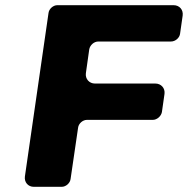

<svg xmlns="http://www.w3.org/2000/svg" viewBox="-20 -720 724 740"><path d="M674 -590 684 -660C687 -682 672 -700 649 -700H201C185 -700 169 -686 167 -670L76 -40C73 -18 88 0 110 0H218C234 0 250 -14 252 -30L281 -228C283 -244 299 -258 315 -258H569C585 -258 601 -272 604 -288L614 -358C617 -380 601 -398 579 -398H346C324 -398 308 -416 311 -438L324 -530C327 -546 342 -560 359 -560H639C656 -560 672 -574 674 -590Z"/></svg>

Font: Trueno
Style: RoundBdIt
Weight: 700
Designer: Julieta Ulanovsky, Jasper
Foundry: Julieta Ulanovsky, Cannot Into Space Fonts
Version: Version 3.001